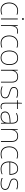

<svg xmlns="http://www.w3.org/2000/svg" viewBox="2607 -3434 771 6025"><g transform="rotate(90 2992.5 -421.5)"><path d="M302 -56C357 -56 405 -68 438 -82V-107C399 -91 350 -81 302 -81C150 -81 86 -191 86 -327C86 -475 175 -579 319 -579C357 -579 397 -573 437 -555L442 -580C405 -596 367 -604 319 -604C157 -604 59 -488 59 -327C59 -172 133 -56 302 -56Z M575 -787C555 -787 550 -772 550 -756C550 -739 555 -725 575 -725C599 -725 602 -739 602 -756C602 -772 599 -787 575 -787ZM588 -594H562V-66H588Z M957 -602C872 -602 817 -554 798 -493H796L794 -594H770V-66H796V-363C796 -494 846 -577 957 -577C987 -577 1007 -574 1032 -567L1038 -591C1014 -598 989 -602 957 -602Z M1336 -56C1391 -56 1439 -68 1472 -82V-107C1433 -91 1384 -81 1336 -81C1184 -81 1120 -191 1120 -327C1120 -475 1209 -579 1353 -579C1391 -579 1431 -573 1471 -555L1476 -580C1439 -596 1401 -604 1353 -604C1191 -604 1093 -488 1093 -327C1093 -172 1167 -56 1336 -56Z M2021 -330C2021 -483 1957 -604 1798 -604C1651 -604 1565 -498 1565 -330C1565 -173 1640 -56 1792 -56C1949 -56 2021 -175 2021 -330ZM1592 -330C1592 -486 1666 -579 1798 -579C1939 -579 1994 -468 1994 -330C1994 -185 1932 -81 1792 -81C1657 -81 1592 -183 1592 -330Z M2390 -604C2278 -604 2221 -544 2198 -483H2196L2192 -594H2171V-66H2197V-368C2197 -512 2275 -579 2390 -579C2487 -579 2544 -528 2544 -411V-66H2570V-412C2570 -543 2504 -604 2390 -604Z M3065 -200C3065 -301 2975 -324 2887 -352C2806 -378 2737 -391 2737 -473C2737 -544 2796 -579 2892 -579C2945 -579 3004 -567 3041 -549L3052 -574C3010 -591 2955 -604 2892 -604C2780 -604 2710 -555 2710 -473C2710 -375 2785 -356 2878 -328C2966 -302 3038 -278 3038 -200C3038 -126 2988 -81 2867 -81C2805 -81 2746 -94 2693 -120V-90C2731 -73 2794 -56 2867 -56C2999 -56 3065 -111 3065 -200Z M3324 -81C3250 -81 3229 -127 3229 -209V-569H3401V-594H3229V-725H3208L3202 -594L3122 -591V-569H3203V-206C3203 -113 3231 -56 3324 -56C3359 -56 3381 -62 3403 -69V-94C3381 -86 3357 -81 3324 -81Z M3695 -603C3636 -603 3581 -588 3528 -564L3537 -538C3594 -567 3642 -578 3695 -578C3788 -578 3833 -529 3833 -409V-366L3730 -360C3573 -351 3479 -300 3479 -195C3479 -111 3533 -56 3639 -56C3747 -56 3803 -108 3831 -169H3833L3837 -66H3859V-416C3859 -546 3804 -603 3695 -603ZM3732 -336 3833 -341V-286C3831 -165 3772 -81 3639 -81C3554 -81 3507 -124 3507 -195C3507 -288 3596 -329 3732 -336Z M4251 -604C4139 -604 4082 -544 4059 -483H4057L4053 -594H4032V-66H4058V-368C4058 -512 4136 -579 4251 -579C4348 -579 4405 -528 4405 -411V-66H4431V-412C4431 -543 4365 -604 4251 -604Z M4817 -56C4872 -56 4920 -68 4953 -82V-107C4914 -91 4865 -81 4817 -81C4665 -81 4601 -191 4601 -327C4601 -475 4690 -579 4834 -579C4872 -579 4912 -573 4952 -555L4957 -580C4920 -596 4882 -604 4834 -604C4672 -604 4574 -488 4574 -327C4574 -172 4648 -56 4817 -56Z M5274 -604C5120 -604 5046 -474 5046 -325C5046 -170 5117 -56 5283 -56C5347 -56 5395 -66 5446 -89V-116C5384 -88 5347 -81 5283 -81C5146 -81 5071 -171 5073 -332H5466V-357C5466 -496 5409 -604 5274 -604ZM5274 -579C5386 -579 5440 -489 5439 -357H5074C5086 -502 5162 -579 5274 -579Z M5938 -200C5938 -301 5848 -324 5760 -352C5679 -378 5610 -391 5610 -473C5610 -544 5669 -579 5765 -579C5818 -579 5877 -567 5914 -549L5925 -574C5883 -591 5828 -604 5765 -604C5653 -604 5583 -555 5583 -473C5583 -375 5658 -356 5751 -328C5839 -302 5911 -278 5911 -200C5911 -126 5861 -81 5740 -81C5678 -81 5619 -94 5566 -120V-90C5604 -73 5667 -56 5740 -56C5872 -56 5938 -111 5938 -200Z"/></g></svg>

Font: Noto Sans Malayalam UI Thin
Style: Regular
Weight: 100
Designer: Jelle Bosma - Monotype Design Team
Foundry: Monotype Imaging Inc.
Version: Version 2.104